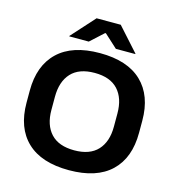

<svg xmlns="http://www.w3.org/2000/svg" viewBox="-122 -941 983 1064"><g transform="rotate(15 369.0 -409.5)"><path d="M369.5 16.5Q211 16.5 128.8 -61.8Q46.5 -140 46.5 -284.5V-353.5Q46.5 -497.5 129 -576.2Q211.5 -655 369.5 -655Q527.5 -655 609.8 -576.2Q692 -497.5 692 -353.5V-284.5Q692 -140 609.8 -61.8Q527.5 16.5 369.5 16.5ZM369.5 -97.5Q458.5 -97.5 503.5 -146Q548.5 -194.5 548.5 -281V-356.5Q548.5 -444 503.5 -492.8Q458.5 -541.5 369.5 -541.5Q280 -541.5 235 -492.8Q190 -444 190 -356.5V-281Q190 -194.5 235 -146Q280 -97.5 369.5 -97.5ZM300.5 -836.5H439L559 -703V-700.5H447.5L372 -769.5H367.5L292 -700.5H180V-703Z"/></g></svg>

Font: AnekLatin_SemiExpandedSemiBold
Style: Regular
Weight: 600
Width: 6
Designer: Yesha Goshar
Foundry: Ek Type
Version: Version 1.003